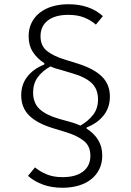

<svg xmlns="http://www.w3.org/2000/svg" viewBox="-20 -730 618 905"><path d="M442 -261Q442 -310 412 -338.5Q382 -367 319 -385L255 -404Q245 -406 236 -409.5Q227 -413 218 -417Q180 -396 158 -366Q136 -336 136 -294Q136 -245 166 -216.5Q196 -188 258 -170L322 -152Q332 -149 341 -145.5Q350 -142 359 -138Q397 -160 419.5 -189.5Q442 -219 442 -261ZM462 3Q462 39 448 67.5Q434 96 409 115.5Q384 135 349.5 145Q315 155 274 155Q224 155 183.5 140.5Q143 126 112 99L145 59Q169 79 200.5 92Q232 105 275 105Q337 105 371.5 78.5Q406 52 406 4Q406 -42 374.5 -66.5Q343 -91 294 -106L229 -126Q154 -149 117 -186Q80 -223 80 -281Q80 -332 109 -369Q138 -406 189 -426V-432Q155 -454 135 -485Q115 -516 115 -559Q115 -595 129 -623Q143 -651 168 -670.5Q193 -690 227.5 -700Q262 -710 303 -710Q403 -710 465 -654L432 -614Q408 -635 376.5 -647.5Q345 -660 302 -660Q240 -660 205.5 -633.5Q171 -607 171 -559Q171 -513 202.5 -489Q234 -465 283 -450L347 -430Q423 -406 460.5 -369Q498 -332 498 -275Q498 -223 468.5 -186Q439 -149 388 -129V-124Q423 -102 442.5 -70.5Q462 -39 462 3Z"/></svg>

Font: IBM Plex Sans Thai Light
Style: Regular
Weight: 300
Designer: Mike Abbink, Paul van der Laan, Pieter van Rosmalen, Ben Mitchell, Mark Frömberg
Foundry: Bold Monday
Version: Version 1.2